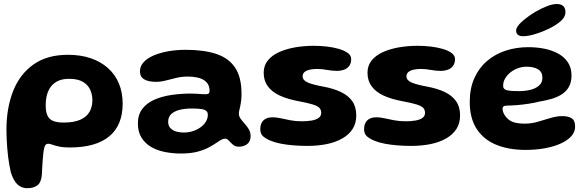

<svg xmlns="http://www.w3.org/2000/svg" viewBox="-20 -728 2998 983"><path d="M119.5 235.5Q99.5 235.5 83.5 226.5Q67.5 217.5 55.8 199.5Q44 181.5 35.5 154.5Q31 135.5 27.5 114.8Q24 94 21.2 71.8Q18.5 49.5 16.8 26.5Q15 3.5 14 -19Q13 -41.5 13 -63.5Q13 -175 47.2 -261.8Q81.5 -348.5 151.5 -398Q221.5 -447.5 328 -447.5Q392 -447.5 443.5 -430.2Q495 -413 532 -380.2Q569 -347.5 588.5 -301.2Q608 -255 608 -197.5Q608 -142.5 591 -100.8Q574 -59 540 -30.5Q506 -2 455.2 12.5Q404.5 27 337 27Q304 27 282.5 22.2Q261 17.5 248 12.8Q235 8 227.5 8Q218 8 212.8 14.5Q207.5 21 205 37Q202.5 47.5 201 64Q199.5 80.5 198 99.5Q196.5 118.5 195.8 135.8Q195 153 194.5 164Q191.5 205.5 172 220.5Q152.5 235.5 119.5 235.5ZM305.5 -100.5Q358.5 -100.5 391 -115Q423.5 -129.5 438.2 -155.2Q453 -181 453 -215.5Q453 -243.5 441.8 -268.5Q430.5 -293.5 404.5 -309Q378.5 -324.5 333 -324.5Q303 -324.5 280.5 -315Q258 -305.5 243.2 -287.8Q228.5 -270 221.2 -245Q214 -220 214 -188.5Q214 -156.5 222.8 -137Q231.5 -117.5 251.5 -109Q271.5 -100.5 305.5 -100.5Z M906 58Q864 58 824.5 50.2Q785 42.5 754 24.5Q723 6.5 704.5 -23.2Q686 -53 686 -96Q686 -141 708.8 -170.8Q731.5 -200.5 770 -217.5Q808.5 -234.5 857.2 -241.8Q906 -249 958 -249Q972 -249 986.2 -248Q1000.5 -247 1012.8 -246.2Q1025 -245.5 1032.5 -245.5Q1044 -245.5 1048.5 -249.5Q1053 -253.5 1053 -263Q1053 -275.5 1049.8 -285.5Q1046.5 -295.5 1040.5 -303.2Q1034.5 -311 1026 -316.5Q1011.5 -326.5 989.5 -331.2Q967.5 -336 942 -336Q910.5 -336 882.5 -329.2Q854.5 -322.5 829 -315.8Q803.5 -309 779 -309Q739.5 -309 718 -322Q696.5 -335 696.5 -362.5Q696.5 -389 715.5 -409.8Q734.5 -430.5 767.8 -444.5Q801 -458.5 843 -465.8Q885 -473 930.5 -473Q1023.5 -473 1087 -452Q1150.5 -431 1183.5 -382Q1216.5 -333 1216.5 -248Q1216.5 -227 1214.5 -211Q1212.5 -195 1209.8 -183.2Q1207 -171.5 1205 -162.5Q1203 -153.5 1203 -146Q1203 -132.5 1212 -120Q1221 -107.5 1233 -94.2Q1245 -81 1254 -65.8Q1263 -50.5 1263 -31.5Q1263 -3 1245 10Q1227 23 1203.5 23Q1184.5 23 1172.8 12.8Q1161 2.5 1152 -7.8Q1143 -18 1132 -18Q1124.5 -18 1115.2 -13.5Q1106 -9 1093 0Q1078 10.5 1053.8 24.2Q1029.5 38 993.5 48Q957.5 58 906 58ZM921.5 -49.5Q944.5 -49.5 966 -56.2Q987.5 -63 1005.2 -75.2Q1023 -87.5 1033.5 -104.2Q1044 -121 1044 -140.5Q1044 -154.5 1035 -161.2Q1026 -168 1007.2 -170.2Q988.5 -172.5 960 -172.5Q929.5 -172.5 902.2 -166.2Q875 -160 858 -145.2Q841 -130.5 841 -104.5Q841 -85.5 851.2 -73.5Q861.5 -61.5 879.5 -55.5Q897.5 -49.5 921.5 -49.5Z M1553.5 19Q1517 19 1483 16.2Q1449 13.5 1420 8Q1391 2.5 1369.5 -6Q1344.5 -15.5 1328.5 -28.8Q1312.5 -42 1312.5 -67Q1312.5 -95.5 1328.5 -111.5Q1344.5 -127.5 1375.5 -127.5Q1394.5 -127.5 1417 -122.5Q1439.5 -117.5 1466.8 -112.2Q1494 -107 1526.5 -107Q1552.5 -107 1575 -110.8Q1597.5 -114.5 1611 -124Q1624.5 -133.5 1624.5 -150Q1624.5 -166 1615.2 -175.8Q1606 -185.5 1581.2 -193.2Q1556.5 -201 1510.5 -209.5Q1453 -220 1412.8 -238.5Q1372.5 -257 1351.2 -286Q1330 -315 1330 -355.5Q1330 -392 1351 -418.2Q1372 -444.5 1408.5 -461Q1445 -477.5 1490.8 -485.5Q1536.5 -493.5 1586.5 -493.5Q1619 -493.5 1652.5 -489.8Q1686 -486 1714.5 -477.8Q1743 -469.5 1760.5 -456.8Q1778 -444 1778 -426Q1778 -403.5 1767.5 -390Q1757 -376.5 1740.8 -370.8Q1724.5 -365 1707 -365Q1681.5 -365 1654.5 -370Q1627.5 -375 1603 -375Q1582.5 -375 1565.8 -371.2Q1549 -367.5 1539.2 -359.2Q1529.5 -351 1529.5 -337Q1529.5 -317 1555.2 -305.8Q1581 -294.5 1635.5 -284.5Q1687.5 -275 1725.2 -257Q1763 -239 1783.5 -210Q1804 -181 1804 -137Q1804 -96.5 1785 -67.2Q1766 -38 1732 -18.8Q1698 0.5 1652.5 9.8Q1607 19 1553.5 19Z M2085 19Q2048.5 19 2014.5 16.2Q1980.5 13.5 1951.5 8Q1922.5 2.5 1901 -6Q1876 -15.5 1860 -28.8Q1844 -42 1844 -67Q1844 -95.5 1860 -111.5Q1876 -127.5 1907 -127.5Q1926 -127.5 1948.5 -122.5Q1971 -117.5 1998.2 -112.2Q2025.5 -107 2058 -107Q2084 -107 2106.5 -110.8Q2129 -114.5 2142.5 -124Q2156 -133.5 2156 -150Q2156 -166 2146.8 -175.8Q2137.5 -185.5 2112.8 -193.2Q2088 -201 2042 -209.5Q1984.5 -220 1944.2 -238.5Q1904 -257 1882.8 -286Q1861.5 -315 1861.5 -355.5Q1861.5 -392 1882.5 -418.2Q1903.5 -444.5 1940 -461Q1976.5 -477.5 2022.2 -485.5Q2068 -493.5 2118 -493.5Q2150.5 -493.5 2184 -489.8Q2217.5 -486 2246 -477.8Q2274.5 -469.5 2292 -456.8Q2309.5 -444 2309.5 -426Q2309.5 -403.5 2299 -390Q2288.5 -376.5 2272.2 -370.8Q2256 -365 2238.5 -365Q2213 -365 2186 -370Q2159 -375 2134.5 -375Q2114 -375 2097.2 -371.2Q2080.5 -367.5 2070.8 -359.2Q2061 -351 2061 -337Q2061 -317 2086.8 -305.8Q2112.5 -294.5 2167 -284.5Q2219 -275 2256.8 -257Q2294.5 -239 2315 -210Q2335.5 -181 2335.5 -137Q2335.5 -96.5 2316.5 -67.2Q2297.5 -38 2263.5 -18.8Q2229.5 0.5 2184 9.8Q2138.5 19 2085 19Z M2671 39.5Q2584.5 39.5 2520.2 13Q2456 -13.5 2420.5 -68Q2385 -122.5 2385 -206.5Q2385 -275.5 2408.5 -327.8Q2432 -380 2473.2 -415.5Q2514.5 -451 2569 -468.8Q2623.5 -486.5 2685 -486.5Q2727 -486.5 2766.5 -478.8Q2806 -471 2837.5 -453.8Q2869 -436.5 2887.5 -408.8Q2906 -381 2906 -341.5Q2906 -306.5 2892.5 -283Q2879 -259.5 2855.8 -244.8Q2832.5 -230 2802.8 -221.5Q2773 -213 2739.5 -207.5Q2719 -202 2688.5 -197.2Q2658 -192.5 2628.5 -190Q2599 -187.5 2580 -187.5Q2565 -187.5 2559 -183.8Q2553 -180 2553 -170Q2553 -161 2558 -149.2Q2563 -137.5 2572.5 -127Q2589 -108 2611.8 -101.5Q2634.5 -95 2667 -95Q2701 -95 2734.2 -104.8Q2767.5 -114.5 2798.8 -124Q2830 -133.5 2859.5 -133.5Q2889 -133.5 2906.8 -122.5Q2924.5 -111.5 2924.5 -79.5Q2924.5 -51.5 2904 -29.5Q2883.5 -7.5 2848.2 8Q2813 23.5 2767.2 31.5Q2721.5 39.5 2671 39.5ZM2639 -261.5Q2668 -261.5 2695 -268Q2722 -274.5 2739.5 -289.5Q2757 -304.5 2757 -329.5Q2757 -360 2734.8 -373.2Q2712.5 -386.5 2675.5 -386.5Q2653 -386.5 2631.8 -378.8Q2610.5 -371 2593.5 -357.5Q2576.5 -344 2566.2 -326.5Q2556 -309 2556 -289Q2556 -276.5 2564.5 -270.8Q2573 -265 2591.5 -263.2Q2610 -261.5 2639 -261.5ZM2657.5 -542.5Q2642.5 -542.5 2632.5 -549.2Q2622.5 -556 2622.5 -571.5Q2622.5 -590.5 2651.2 -616.5Q2680 -642.5 2721 -667.5Q2750 -684.5 2779.8 -696Q2809.5 -707.5 2830 -707.5Q2851.5 -707.5 2863.2 -697.5Q2875 -687.5 2875 -665.5Q2875 -642 2853 -621.8Q2831 -601.5 2795 -583.5Q2760 -566 2722.2 -554.2Q2684.5 -542.5 2657.5 -542.5Z"/></svg>

Font: Gluten SemiBold
Style: Regular
Weight: 600
Designer: Tyler Finck
Foundry: Etcetera Type Company
Version: Version 1.300